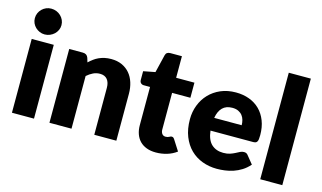

<svg xmlns="http://www.w3.org/2000/svg" viewBox="-89 -1023 2185 1303"><g transform="rotate(15 1004.0 -372.0)"><path d="M227 -660.5Q227 -642 219.5 -625.8Q212 -609.5 199 -597.2Q186 -585 168.8 -577.8Q151.5 -570.5 132 -570.5Q113 -570.5 96.5 -577.8Q80 -585 67.2 -597.2Q54.5 -609.5 47.2 -625.8Q40 -642 40 -660.5Q40 -679.5 47.2 -696Q54.5 -712.5 67.2 -725Q80 -737.5 96.5 -744.5Q113 -751.5 132 -751.5Q151.5 -751.5 168.8 -744.5Q186 -737.5 199 -725Q212 -712.5 219.5 -696Q227 -679.5 227 -660.5ZM211 -518.5V0H56V-518.5Z M462.5 -462.5Q477.5 -476.5 493.5 -488.5Q509.5 -500.5 527.8 -508.8Q546 -517 567.2 -521.8Q588.5 -526.5 613.5 -526.5Q656 -526.5 688.8 -511.8Q721.5 -497 744 -470.8Q766.5 -444.5 778 -408.2Q789.5 -372 789.5 -329.5V0H634.5V-329.5Q634.5 -367.5 617 -388.8Q599.5 -410 565.5 -410Q540 -410 517.8 -399.2Q495.5 -388.5 474.5 -370V0H319.5V-518.5H415.5Q444.5 -518.5 453.5 -492.5Z M1068 8Q1031 8 1002.8 -2.8Q974.5 -13.5 955.2 -33.2Q936 -53 926 -81Q916 -109 916 -143.5V-411.5H872Q860 -411.5 851.5 -419.2Q843 -427 843 -442V-502.5L925.5 -518.5L956 -645Q962 -669 990 -669H1071V-517.5H1199.5V-411.5H1071V-154Q1071 -136 1079.8 -124.2Q1088.5 -112.5 1105 -112.5Q1113.5 -112.5 1119.2 -114.2Q1125 -116 1129.2 -118.2Q1133.5 -120.5 1137.2 -122.2Q1141 -124 1146 -124Q1153 -124 1157.2 -120.8Q1161.5 -117.5 1166 -110.5L1213 -37Q1183 -14.5 1145.5 -3.2Q1108 8 1068 8Z M1389 -231.5Q1396.5 -166.5 1428.5 -137.2Q1460.5 -108 1511 -108Q1538 -108 1557.5 -114.5Q1577 -121 1592.2 -129Q1607.5 -137 1620.2 -143.5Q1633 -150 1647 -150Q1665.5 -150 1675 -136.5L1720 -81Q1696 -53.5 1668.2 -36.2Q1640.5 -19 1611.2 -9.2Q1582 0.5 1552.8 4.2Q1523.5 8 1497 8Q1442.5 8 1394.8 -9.8Q1347 -27.5 1311.2 -62.5Q1275.5 -97.5 1254.8 -149.5Q1234 -201.5 1234 -270.5Q1234 -322.5 1251.8 -369Q1269.5 -415.5 1302.8 -450.5Q1336 -485.5 1383.2 -506Q1430.5 -526.5 1490 -526.5Q1541.5 -526.5 1584.2 -510.5Q1627 -494.5 1657.8 -464Q1688.5 -433.5 1705.8 -389.2Q1723 -345 1723 -289Q1723 -271.5 1721.5 -260.5Q1720 -249.5 1716 -243Q1712 -236.5 1705.2 -234Q1698.5 -231.5 1688 -231.5ZM1584 -321.5Q1584 -340 1579.2 -357.5Q1574.5 -375 1563.8 -388.8Q1553 -402.5 1535.5 -411Q1518 -419.5 1493 -419.5Q1449 -419.5 1424 -394.2Q1399 -369 1391 -321.5Z M1955.5 -748.5V0H1800.5V-748.5Z"/></g></svg>

Font: Lato
Style: Regular
Weight: 900
Designer: Lukasz Dziedzic with Adam Twardoch and Botio Nikoltchev
Foundry: tyPoland Lukasz Dziedzic
Version: Version 2.010; 2014-09-01; http://www.latofonts.com/; ttfaut